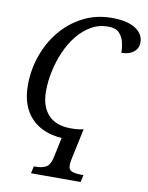

<svg xmlns="http://www.w3.org/2000/svg" viewBox="-102 -796 853 1108"><g transform="rotate(10 324.5 -242.0)"><path d="M158 240 167 198H180Q214 198 238 185.5Q262 173 272 126L297 9Q181 1 116.5 -68Q52 -137 52 -258Q52 -347 81 -430.5Q110 -514 164.5 -580Q219 -646 295 -685Q371 -724 464 -724Q553 -724 601 -693.5Q649 -663 649 -613Q649 -577 622 -556Q595 -535 551 -535Q551 -563 544 -594.5Q537 -626 516 -648.5Q495 -671 451 -671Q396 -671 350.5 -644.5Q305 -618 269.5 -573.5Q234 -529 210 -473Q186 -417 173.5 -357.5Q161 -298 161 -242Q161 -153 206 -104Q251 -55 339 -55Q383 -55 409 -62H413L373 126Q370 139 370 155Q370 183 391.5 190.5Q413 198 445 198H458L449 240Z"/></g></svg>

Font: NotoSerif-Italic
Style: Regular
Weight: 400
Italic angle: -12°
Designer: Monotype Design Team
Foundry: Monotype Imaging Inc.
Version: Version 2.007; ttfautohint (v1.8) -l 8 -r 50 -G 200 -x 14 -D